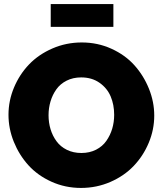

<svg xmlns="http://www.w3.org/2000/svg" viewBox="-20 -924 805 950"><path d="M231 -791V-903.8H541V-791ZM22 -356Q22 -425.8 49.3 -491Q76.7 -556.2 124 -605.5Q171.4 -654.8 239.5 -684.3Q307.6 -713.9 384.8 -713.9Q462.9 -713.9 531.2 -682.9Q599.6 -651.9 645.3 -600.8Q690.9 -549.8 717 -484.9Q743.2 -419.9 743.2 -352.1Q743.2 -282.7 716.1 -217.8Q689 -152.8 641.8 -103.3Q594.7 -53.7 526.4 -23.9Q458 5.9 380.9 5.9Q302.7 5.9 234.6 -24.9Q166.5 -55.7 120.6 -106.4Q74.7 -157.2 48.3 -222.4Q22 -287.6 22 -356ZM382.8 -167Q423.3 -167 455.3 -183.3Q487.3 -199.7 506.3 -227.1Q525.4 -254.4 535.2 -287.1Q544.9 -319.8 544.9 -356Q544.9 -405.8 527.6 -446.8Q510.3 -487.8 472.4 -514.4Q434.6 -541 381.8 -541Q341.3 -541 309.6 -524.9Q277.8 -508.8 258.8 -481.9Q239.7 -455.1 230 -422.4Q220.2 -389.6 220.2 -354Q220.2 -317.4 230.2 -284.4Q240.2 -251.5 259.8 -224.9Q279.3 -198.2 311 -182.6Q342.8 -167 382.8 -167Z"/></svg>

Font: Rawline Black
Style: Regular
Weight: 900
Designer: Matt McInerney, Pablo Impallari, Rodrigo Fuenzalida
Foundry: Matt McInerney, Pablo Impallari, Rodrigo Fuenzalida
Version: Version 4.020;PS 004.020;hotconv 1.0.88;makeotf.lib2.5.64775